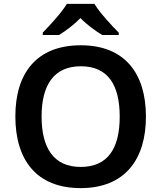

<svg xmlns="http://www.w3.org/2000/svg" viewBox="-20 -958 830 988"><path d="M466 -938H324C297 -893 237 -828 200 -790V-778H284C319 -800 359 -829 394 -865C429 -829 471 -799 506 -778H591V-790C554 -827 493 -893 466 -938ZM731 -358C731 -580 622 -725 396 -725C166 -725 59 -579 59 -359C59 -137 166 10 395 10C622 10 731 -137 731 -358ZM194 -358C194 -519 256 -617 396 -617C537 -617 596 -519 596 -358C596 -197 537 -99 395 -99C256 -99 194 -197 194 -358Z"/></svg>

Font: Noto Sans Telugu SemiBold
Style: Regular
Weight: 600
Designer: Jelle Bosma - Monotype Design Team
Foundry: Monotype Imaging Inc.
Version: Version 2.005